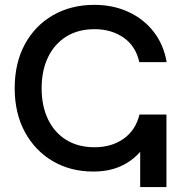

<svg xmlns="http://www.w3.org/2000/svg" viewBox="-20 -759 739 779"><path d="M358.4 -63Q266.1 -63 194.1 -105.2Q122.1 -147.5 80.8 -223.6Q39.6 -299.8 39.6 -400.9Q39.6 -502.9 80.6 -578.9Q121.6 -654.8 194.6 -697Q267.6 -739.3 362.8 -739.3Q439 -739.3 501 -710.7Q563 -682.1 603.5 -630.1Q644 -578.1 656.2 -506.8H545.4Q530.3 -572.8 481 -606.7Q431.6 -640.6 363.8 -640.6Q296.9 -640.6 248.8 -610.6Q200.7 -580.6 174.8 -526.6Q148.9 -472.7 148.9 -400.9Q148.9 -329.1 174.8 -275.1Q200.7 -221.2 248.8 -191.4Q296.9 -161.6 363.8 -161.6Q432.6 -161.6 481.4 -196Q530.3 -230.5 545.9 -294.4H655.3V0H548.8V-143.1Q515.6 -105 468.3 -84Q420.9 -63 358.4 -63Z"/></svg>

Font: Inter Display Medium
Style: Regular
Weight: 500
Designer: Rasmus Andersson
Foundry: rsms
Version: Version 4.001;git-9221beed3